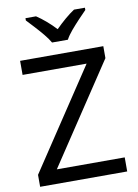

<svg xmlns="http://www.w3.org/2000/svg" viewBox="-101 -1010 774 1075"><g transform="rotate(-10 286.0 -472.0)"><path d="M533 0H38V-68L414 -634H50V-714H523V-646L147 -80H533ZM244 -784Q231 -807 209 -833.5Q187 -860 163 -886Q139 -912 121 -931V-944H181Q207 -927 235 -903Q263 -879 288 -852Q315 -879 343 -903Q371 -927 397 -944H459V-931Q440 -912 415.5 -886Q391 -860 368.5 -833.5Q346 -807 334 -784Z"/></g></svg>

Font: Noto Sans SignWriting
Style: Regular
Weight: 400
Designer: Monotype Design Team
Foundry: Monotype Imaging Inc.
Version: Version 2.004; ttfautohint (v1.8.4.7-5d5b)